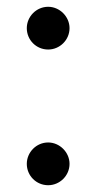

<svg xmlns="http://www.w3.org/2000/svg" viewBox="-20 -547 284 566"><path d="M185 -64C185 -98 156 -127 122 -127C87 -127 59 -98 59 -64C59 -29 87 -1 122 -1C156 -1 185 -29 185 -64ZM185 -464C185 -498 156 -527 122 -527C87 -527 59 -498 59 -464C59 -429 87 -401 122 -401C156 -401 185 -429 185 -464Z"/></svg>

Font: Audiowide
Style: Regular
Weight: 400
Designer: Astigmatic (AOETI)
Foundry: Astigmatic (AOETI)
Version: Version 1.002